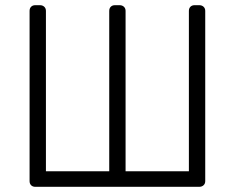

<svg xmlns="http://www.w3.org/2000/svg" viewBox="-20 -720 905 740"><path d="M464 -678V-60H708V-678Q708 -688 714 -694Q720 -700 730 -700H748Q758 -700 764.5 -694Q771 -688 771 -678V-22Q771 -12 764.5 -6Q758 0 748 0H116Q106 0 100 -6Q94 -12 94 -22V-678Q94 -688 100 -694Q106 -700 116 -700H134Q144 -700 150.5 -694Q157 -688 157 -678V-60H401V-678Q401 -688 407 -694Q413 -700 423 -700H441Q451 -700 457.5 -694Q464 -688 464 -678Z"/></svg>

Font: Hezaedrus Light
Style: Regular
Weight: 300
Designer: Hubert & Fischer
Foundry: Hubert & Fischer
Version: Version 1.10;September 3, 2019;FontCreator 11.5.0.2425 64-bi